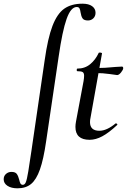

<svg xmlns="http://www.w3.org/2000/svg" viewBox="-123 -746 688 1041"><path d="M-103 226Q-103 208 -90.5 197Q-78 186 -61 186Q-40 186 -32 197Q-24 208 -19 228Q-16 242 -12 249Q-8 256 1 256Q11 256 17 242Q23 228 30.5 182.5Q38 137 48 68L51 47L119 -418Q136 -539 161.5 -605.5Q187 -672 225.5 -699Q264 -726 324 -726Q358 -726 376.5 -712.5Q395 -699 395 -677Q395 -658 383 -646.5Q371 -635 354 -635Q332 -635 324.5 -646.5Q317 -658 314 -678Q312 -693 308 -700.5Q304 -708 293 -708Q261 -708 238 -643Q215 -578 195 -439L127 21Q113 118 93.5 173Q74 228 45.5 251.5Q17 275 -28 275Q-62 275 -82.5 261.5Q-103 248 -103 226ZM286 -58Q286 -71 289 -87L330 -306Q333 -324 333 -335Q333 -350 325.5 -355Q318 -360 296 -360Q293 -360 293 -366Q293 -374 296 -374Q337 -374 366 -398Q395 -422 412 -459Q412 -461 418 -461Q423 -461 427 -459.5Q431 -458 430 -456L368 -109Q365 -96 365 -84Q365 -37 416 -37Q456 -37 504 -77H505Q509 -77 512 -74Q515 -71 512 -68Q467 -26 431.5 -7Q396 12 363 12Q286 12 286 -58ZM393 -350 395 -377Q445 -377 503 -383L538 -385Q545 -385 545 -376Q545 -368 533.5 -353.5Q522 -339 512 -339Q509 -339 472 -344.5Q435 -350 393 -350Z"/></svg>

Font: Cormorant Garamond SemiBold
Style: Italic
Weight: 600
Italic angle: -10°
Designer: Christian Thalmann (Catharsis Fonts)
Foundry: Catharsis Fonts
Version: Version 4.000